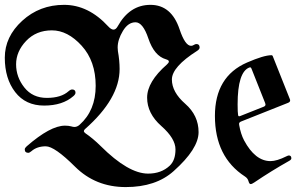

<svg xmlns="http://www.w3.org/2000/svg" viewBox="-63 -738 1232 780"><path d="M0 0ZM377 -630.4Q388.7 -617.7 398.2 -617.7Q407.7 -617.7 415 -630.9Q463.4 -718.3 548.3 -718.3Q633.3 -718.3 666.5 -619.1Q689 -551.8 713.4 -551.8Q718.8 -551.8 724.4 -555.4Q730 -559.1 734.9 -559.1Q748 -559.1 748 -544.9Q748 -538.1 738.3 -531.7Q635.3 -466.3 635.3 -415Q635.3 -363.8 689.5 -316.4Q743.7 -269 743.7 -201.2Q743.7 -133.3 642.6 -43Q570.3 22 447.8 22Q325.2 22 241.9 -60.8Q158.7 -143.6 123 -143.6Q87.4 -143.6 64.9 -124Q57.1 -117.2 51.8 -117.2Q37.6 -117.2 37.6 -131.3Q37.6 -136.7 45.4 -143.6Q141.6 -227.5 200.7 -227.5Q215.3 -227.5 224.9 -224.9Q234.4 -222.2 239.3 -222.2Q250.5 -222.2 260.3 -231Q325.7 -289.1 325.7 -389.4Q325.7 -489.7 268.8 -552.2Q211.9 -614.7 147.9 -614.7Q84 -614.7 43.2 -571.8Q2.4 -528.8 2.4 -476.8Q2.4 -424.8 35.9 -382.6Q69.3 -340.3 127.2 -340.3Q185.1 -340.3 215.3 -367.2Q223.6 -374.5 230 -374.5Q243.7 -374.5 243.7 -361.3Q243.7 -355 235.4 -347.7Q191.4 -309.1 116.2 -309.1Q41 -309.1 -1.2 -363.8Q-43.5 -418.5 -43.5 -503.7Q-43.5 -588.9 27.3 -653.6Q98.1 -718.3 197.3 -718.3Q296.4 -718.3 377 -630.4ZM283.7 -196.8Q314.5 -175.8 346.2 -144.5Q458.5 -32.7 538.6 -32.7Q592.3 -32.7 626.5 -64.9Q649.9 -86.9 649.9 -131.1Q649.9 -175.3 592.3 -226.1Q534.7 -276.9 534.7 -341.3Q534.7 -405.8 615.2 -476.1Q623 -482.9 623 -488.3Q623 -493.7 611.3 -497.1Q563.5 -510.7 539.6 -582Q517.6 -647.5 487.5 -647.5Q457.5 -647.5 436.3 -612.3Q415 -577.1 415 -544.9Q415 -537.1 416 -530.3Q422.9 -492.2 422.9 -457.5Q422.9 -337.4 282.2 -213.4Q277.8 -209.5 277.8 -205.3Q277.8 -201.2 283.7 -196.8ZM810.1 -267.1Q810.1 -427.2 940.4 -483.9Q1008.8 -513.7 1040 -513.7Q1043.5 -513.7 1044.9 -510.3L1114.3 -335.9Q1115.7 -333 1115.7 -330.1Q1115.7 -323.7 1107.4 -320.3L917 -244.6Q908.2 -241.2 908.2 -234.9Q908.2 -232.4 908.7 -230Q915 -193.4 928.7 -167.5Q973.6 -83.5 1036.1 -83.5Q1061.5 -83.5 1100.6 -103Q1107.4 -106.4 1110.4 -106.4Q1120.6 -106.4 1120.6 -94.7Q1120.6 -89.4 1111.8 -84.5Q1039.6 -43.9 969.7 3.4Q960.4 9.8 955.1 9.8Q949.7 9.8 946.5 -2Q943.4 -13.7 932.1 -21Q810.1 -100.1 810.1 -267.1ZM902.3 -314Q902.3 -280.8 904.3 -270Q905.3 -265.6 908 -265.6Q910.6 -265.6 914.1 -267.1L1008.8 -304.7Q1015.6 -307.6 1015.6 -313.5Q1015.6 -315.9 1014.2 -319.3L958.5 -459.5Q956.5 -464.4 953.9 -464.4Q951.2 -464.4 950.2 -463.9Q902.3 -445.8 902.3 -314Z"/></svg>

Font: UnifrakturMaguntia17
Style: Book
Weight: 400
Designer: j. 'mach' wust, Gerrit Ansmann, Georg Duffner, based on a font by Peter Wiegel, original typeface by Carl Albert Fahrenw
Version: Version 2017-03-19